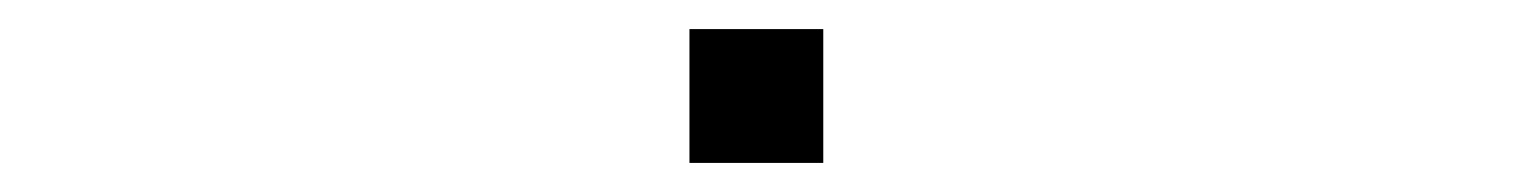

<svg xmlns="http://www.w3.org/2000/svg" viewBox="-20 -426 1040 132"><path d="M454 -314V-406H546V-314Z"/></svg>

Font: M PLUS 1 Code Light
Style: Regular
Weight: 300
Designer: Coji Morishita
Foundry: UNDERFOREST DESIGN
Version: Version 1.002